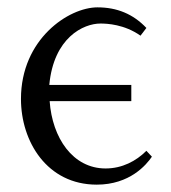

<svg xmlns="http://www.w3.org/2000/svg" viewBox="-20 -490 465 522"><path d="M362 -393 378 -414C342 -452 298 -470 245 -470C167 -470 37 -384 37 -221C37 -105 108 12 243 12C333 12 378 -42 393 -64L378 -80C350 -52 312 -32 267 -32C178 -32 122 -115 115 -215H337V-259H114C126 -388 207 -426 253 -426C271 -426 318 -424 362 -393Z"/></svg>

Font: Linux Libertine O C
Style: Regular
Weight: 400
Designer: Philipp H. Poll
Foundry: Philipp H. Poll
Version: Version 4.0.3